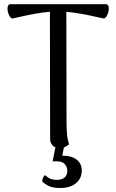

<svg xmlns="http://www.w3.org/2000/svg" viewBox="-20 -713 568 939"><path d="M271.2 11.2Q251.2 11.2 238.2 -0.8Q225.2 -12.8 225.2 -33.4L224.1 -675.9L304.4 -671.5L305.4 -114.2Q305.4 -84.6 307.8 -56.8Q310.2 -29.1 317.8 -7.4Q312.1 -2.1 300.2 4.6Q288.4 11.2 271.2 11.2ZM39.8 -622.3Q31.2 -625.6 25.2 -636.8Q19.2 -647.9 17.3 -661Q15.4 -674.1 18.8 -683.3Q22.2 -692.6 31.3 -692.6H497.6Q506.8 -692.6 510.2 -683.3Q513.5 -674.1 511.4 -661Q509.2 -647.9 503.2 -636.8Q497.2 -625.6 488.6 -622.3Q455.3 -629.7 417.1 -637.8Q378.9 -645.8 339.3 -651.4Q299.8 -656.9 262.3 -656.9Q225.4 -656.9 186.6 -651.4Q147.8 -645.8 110.7 -637.8Q73.5 -629.7 39.8 -622.3ZM295.5 -7.8 284.7 48.4Q329.2 47.9 354.6 67.4Q379.9 86.9 379.9 120.7Q379.9 159.5 351.5 183Q323 206.5 275.5 206.5Q238.5 206.5 218.2 196.4Q197.8 186.3 187.3 175.3Q185.8 167.5 190.3 157Q194.8 146.6 199.3 143.6Q205.9 148.7 219.2 157.6Q232.5 166.5 259.5 166.5Q282.2 166.5 295.6 155.3Q309.1 144 309.1 121.8Q309.1 101.2 293.8 86.8Q278.5 72.5 237.2 76.5L254 -7.8Z"/></svg>

Font: Arima Thin
Style: Regular
Weight: 100
Designer: Joana Correia and Natanael Gama
Foundry: NDISCOVER
Version: Version 1.101;gftools[0.9.23]